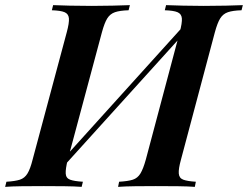

<svg xmlns="http://www.w3.org/2000/svg" viewBox="-60 -728 966 748"><path d="M640 -602Q650 -639 648.5 -656.5Q647 -674 631.5 -680.5Q616 -687 582 -688L587 -708Q613 -707 653.5 -706Q694 -705 734 -705Q780 -705 820.5 -706Q861 -707 886 -708L881 -688Q847 -687 828 -680.5Q809 -674 798 -656.5Q787 -639 777 -602L645 -106Q635 -70 636.5 -52Q638 -34 654 -28Q670 -22 703 -20L699 0Q674 -2 633.5 -2.5Q593 -3 547 -3Q507 -3 466.5 -2.5Q426 -2 400 0L404 -20Q439 -22 457.5 -28Q476 -34 487 -52Q498 -70 508 -106ZM204 -106Q195 -70 196 -52Q197 -34 213 -28Q229 -22 263 -20L258 0Q232 -2 192 -2.5Q152 -3 111 -3Q65 -3 25 -2.5Q-15 -2 -40 0L-35 -20Q-1 -22 17.5 -28Q36 -34 47 -52Q58 -70 67 -106L200 -602Q210 -639 208.5 -656.5Q207 -674 191.5 -680.5Q176 -687 142 -688L147 -708Q171 -707 211.5 -706Q252 -705 298 -705Q339 -705 378.5 -706Q418 -707 446 -708L441 -688Q407 -687 388 -680.5Q369 -674 358 -656.5Q347 -639 337 -602ZM168 -58 157 -76 692 -668 702 -648Z"/></svg>

Font: Playfair Display SemiBold
Style: Italic
Weight: 600
Italic angle: -14°
Designer: Claus Eggers Sørensen
Foundry: Claus Eggers Sørensen
Version: Version 1.203